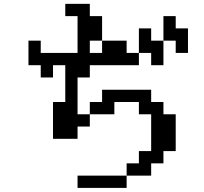

<svg xmlns="http://www.w3.org/2000/svg" viewBox="-20 -879 1040 978"><path d="M437.5 -609.4H500V-671.9H437.5ZM125 -546.9V-671.9H187.5V-609.4H375V-796.9H312.5V-859.4H437.5V-796.9H500V-671.9H625V-609.4H687.5V-546.9H437.5V-484.4H375V-296.9H437.5V-234.4H375V-171.9H250V-359.4H312.5V-546.9H250V-484.4H187.5V-546.9ZM625 15.6V78.1H375V15.6ZM625 15.6V-46.9H687.5V-109.4H750V-296.9H687.5V-359.4H562.5V-296.9H437.5V-359.4H500V-421.9H750V-359.4H812.5V-296.9H875V-109.4H812.5V-46.9H750V15.6ZM812.5 -671.9V-546.9H750V-609.4H687.5V-734.4H750V-671.9ZM812.5 -671.9V-796.9H875V-734.4H937.5V-609.4H875V-671.9Z"/></svg>

Font: KH Dot Dougenzaka 16
Style: Regular
Weight: 400
Designer: Original version for X68000 by Keitarou Hiraki (http://hp.vector.co.jp/authors/VA000874/) / TrueType conversion by Homem
Version: Version 1.00.20150527